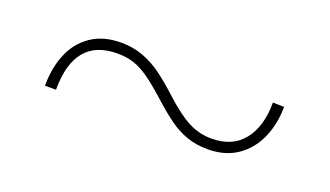

<svg xmlns="http://www.w3.org/2000/svg" viewBox="-33 -517 754 439"><g transform="rotate(20 344.5 -297.0)"><path d="M608.4 -367.2Q608.4 -326.2 593.5 -291.7Q578.6 -257.3 549.1 -236.8Q519.5 -216.3 477.1 -216.3Q448.7 -216.3 426 -224.4Q403.3 -232.4 382.6 -247.3Q361.8 -262.2 332 -289.1Q304.2 -314 285.6 -326.9Q267.1 -339.8 249.5 -345.7Q231.9 -351.6 209 -351.6Q105 -351.6 105 -225.6H78.1Q78.1 -268.6 92.3 -303Q106.4 -337.4 136 -357.7Q165.5 -377.9 209 -377.9Q237.8 -377.9 262.5 -368.7Q287.1 -359.4 308.6 -343.8Q330.1 -328.1 357.9 -302.7Q394 -269.5 420.4 -255.9Q446.8 -242.2 477.1 -242.2Q527.3 -242.2 554.2 -275.6Q581.1 -309.1 581.1 -367.7Z"/></g></svg>

Font: Mardoto Thin
Style: Regular
Weight: 250
Designer: Christian Robertson, Vahan Hovhannisyan
Foundry: Google
Version: Version 1.000